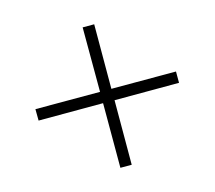

<svg xmlns="http://www.w3.org/2000/svg" viewBox="-121 -932 1243 1112"><g transform="rotate(30 500.0 -376.0)"><path d="M774 -54 822 -102 549 -376 822 -650 774 -698 500 -424 227 -698 178 -649 452 -376 178 -102 227 -54 500 -328Z"/></g></svg>

Font: ChiuKong Gothic CL
Style: Regular
Weight: 400
Designer: Ryoko NISHIZUKA 西塚涼子 (kana, bopomofo & ideographs); Paul D. Hunt (Latin, Greek & Cyrillic); Sandoll Communications 산돌커뮤니
Foundry: Adobe
Version: Version 1.300